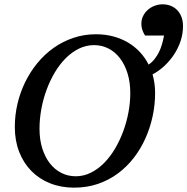

<svg xmlns="http://www.w3.org/2000/svg" viewBox="-20 -844 859 880"><path d="M577.1 -417Q577.1 -466.8 564.7 -507.3Q552.2 -547.9 530 -576.9Q507.8 -606 477.3 -621.6Q446.8 -637.2 411.1 -637.2Q374.5 -637.2 341.8 -621.1Q309.1 -605 281.2 -577.1Q253.4 -549.3 231.2 -512Q209 -474.6 193.4 -432.1Q177.7 -389.6 169.4 -344Q161.1 -298.3 161.1 -253.9Q161.1 -203.1 174.1 -162.8Q187 -122.6 209.2 -94.5Q231.4 -66.4 261.7 -51.3Q292 -36.1 327.1 -36.1Q363.8 -36.1 396.5 -52.5Q429.2 -68.8 457 -96.9Q484.9 -125 507.1 -162.6Q529.3 -200.2 544.9 -242.4Q560.5 -284.7 568.8 -329.3Q577.1 -374 577.1 -417ZM818.8 -724.1Q818.8 -690.9 808.6 -658.7Q798.3 -626.5 779.8 -597.4Q761.2 -568.4 735.6 -543.9Q710 -519.5 679.2 -502.9Q690.9 -462.4 690.9 -417Q690.9 -364.3 679.7 -311.8Q668.5 -259.3 647 -210.9Q625.5 -162.6 593.8 -121.3Q562 -80.1 520.8 -49.3Q479.5 -18.6 429 -1.2Q378.4 16.1 319.8 16.1Q259.8 16.1 210 -3.7Q160.2 -23.4 124 -60.1Q87.9 -96.7 67.9 -147.9Q47.9 -199.2 47.9 -262.2Q47.9 -315.9 60.1 -368.2Q72.3 -420.4 95.5 -467.8Q118.7 -515.1 151.6 -555.2Q184.6 -595.2 225.8 -624.5Q267.1 -653.8 316.2 -670.4Q365.2 -687 419.9 -687Q462.4 -687 499.5 -677Q536.6 -667 567.4 -648.7Q598.1 -630.4 621.8 -604.7Q645.5 -579.1 661.1 -547.9Q676.8 -558.6 688.2 -573Q699.7 -587.4 708.3 -604.5Q716.8 -621.6 722.4 -641.1Q728 -660.6 731.9 -681.2H645Q640.1 -688.5 636.2 -697.3Q632.8 -704.6 630.4 -714.1Q627.9 -723.6 627.9 -734.9Q627.9 -754.9 636.2 -771.2Q644.5 -787.6 658 -799.3Q671.4 -811 689 -817.6Q706.5 -824.2 725.1 -824.2Q745.1 -824.2 762.5 -817.4Q779.8 -810.5 792.2 -797.6Q804.7 -784.7 811.8 -766.1Q818.8 -747.6 818.8 -724.1Z"/></svg>

Font: Charis SIL Phon
Style: Italic
Weight: 400
Italic angle: -11°
Foundry: SIL International
Version: Version 5.000